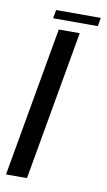

<svg xmlns="http://www.w3.org/2000/svg" viewBox="-98 -674 399 713"><g transform="rotate(10 101.0 -317.0)"><path d="M-22.5 0 77 -564H156L56.5 0ZM49 -601.5 54.8 -633.5H223.1L217.9 -601.5Z"/></g></svg>

Font: Anybody Condensed Regular
Style: Italic
Weight: 400
Width: 3
Italic angle: -10°
Designer: Tyler Finck
Foundry: Etcetera Type Company
Version: Version 1.010; ttfautohint (v1.8.3) -l 8 -r 50 -G 200 -x 14 